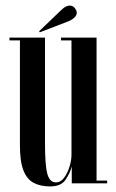

<svg xmlns="http://www.w3.org/2000/svg" viewBox="-20 -658 416 689"><path d="M159.5 11Q126.5 11 102 -1.2Q77.5 -13.5 64.5 -45.5Q51.5 -77.5 51.5 -136.5V-513H14V-523H141.5V-143.5Q141.5 -65.5 149.8 -34.5Q158 -3.5 180.5 -3.5Q198 -3.5 210.5 -20.8Q223 -38 229.8 -61Q236.5 -84 236.5 -101.5V-513H199V-523H326.5V-10H364.5V0H237.5V-60.5Q230.5 -35 214.5 -12Q198.5 11 159.5 11ZM122.5 -542 120.5 -546 202.5 -624.5Q217 -638 230.5 -638Q244.5 -638 252 -623.5Q255.5 -618 255.5 -612Q255.5 -603 246.8 -594.8Q238 -586.5 225.5 -581.5Z"/></svg>

Font: Imbue 100pt Medium
Style: Regular
Weight: 500
Designer: Tyler Finck
Foundry: Etcetera Type Company
Version: Version 1.102; ttfautohint (v1.8.3)